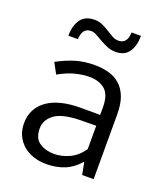

<svg xmlns="http://www.w3.org/2000/svg" viewBox="-127 -753 728 849"><g transform="rotate(20 237.0 -329.0)"><path d="M69 -428Q116 -453 155.5 -464.5Q195 -476 243 -476Q279 -476 309.5 -467.5Q340 -459 362.5 -439Q385 -419 397.5 -386.5Q410 -354 410 -306V0H356L345 -57H343Q313 -22 274.5 -6.5Q236 9 190 9Q157 9 128.5 -0.5Q100 -10 79.5 -28Q59 -46 47.5 -71Q36 -96 36 -127Q36 -164 51 -192Q66 -220 93.5 -239Q121 -258 159.5 -267.5Q198 -277 245 -277H340V-312Q340 -372 312 -395.5Q284 -419 238 -419Q210 -419 174.5 -410.5Q139 -402 96 -378ZM340 -226 262 -225Q179 -223 144 -196Q109 -169 109 -130Q109 -83 138 -64Q167 -45 207 -45Q242 -45 278 -61.5Q314 -78 340 -116ZM88 -558Q88 -605 108.5 -634.5Q129 -664 174 -664Q195 -664 212 -656Q229 -648 244 -638.5Q259 -629 273 -621Q287 -613 303 -613Q344 -613 346 -667H390Q390 -620 370 -591Q350 -562 308 -562Q286 -562 267.5 -570Q249 -578 233 -587L203 -604Q189 -612 176 -612Q156 -612 145 -599Q134 -586 133 -558Z"/></g></svg>

Font: Mukta Light
Style: Regular
Weight: 300
Designer: Girish Dalvi and Yashodeep Gholap
Foundry: Ek Type
Version: Version 2.538;PS 1.002;hotconv 16.6.51;makeotf.lib2.5.65220;